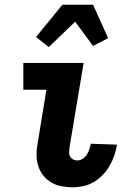

<svg xmlns="http://www.w3.org/2000/svg" viewBox="-20 -787 540 815"><path d="M288 8Q264 8 240.5 3.5Q217 -1 197 -13Q177 -25 163 -43Q149 -61 142 -83.5Q135 -106 135 -130.5Q135 -155 140 -180L177 -406H79V-520H335L275 -161Q274 -151 273.5 -141Q273 -131 277.5 -123Q282 -115 290 -110.5Q298 -106 308 -106Q320 -106 331 -113Q342 -120 348.5 -130.5Q355 -141 359 -152.5Q363 -164 365 -175V-177L476 -173V-169Q472 -147 464.5 -125Q457 -103 444.5 -82Q432 -61 415 -43.5Q398 -26 377.5 -14Q357 -2 334 3Q311 8 288 8ZM187 -587 133 -630 245 -767H375L439 -625L375 -592L299 -695Z"/></svg>

Font: Iosevka Heavy
Style: Italic
Weight: 900
Italic angle: -9°
Monospace: yes
Designer: Belleve Invis
Foundry: Belleve Invis
Version: Version 32.5.0; ttfautohint (v1.8.4)